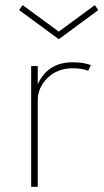

<svg xmlns="http://www.w3.org/2000/svg" viewBox="-20 -720 399 740"><path d="M125.5 0H100.1V-465.3H125.5V-395.5Q164.6 -480 260.7 -480Q300.3 -480 330.1 -469.2L319.8 -447.3Q294.4 -457 260.7 -457Q201.7 -457 163.6 -419.9Q125.5 -382.8 125.5 -333.5ZM53.7 -681.2 67.4 -700.2 206.5 -598.1 345.2 -700.2 358.9 -681.2 206.5 -568.8Z"/></svg>

Font: Spartan MB Thin
Style: Regular
Weight: 100
Designer: Matt Bailey, Mirko Velimirovic
Foundry: Matt Bailey
Version: Version 1.005